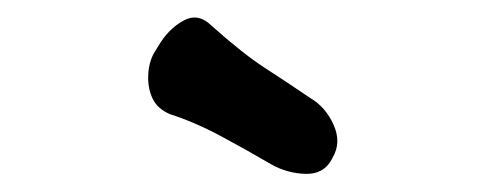

<svg xmlns="http://www.w3.org/2000/svg" viewBox="-20 -768 540 217"><path d="M331 -657Q348 -647 357 -627Q366 -607 356 -590L355 -588Q346 -571 325.5 -571.5Q305 -572 287 -582Q258 -599 229 -614.5Q200 -630 172 -639Q158 -645 152.5 -656.5Q147 -668 147.5 -682.5Q148 -697 154 -708L159 -716Q170 -735 187 -744.5Q204 -754 219 -739Q255 -707 279 -691.5Q303 -676 331 -657Z"/></svg>

Font: Winky Sans Medium
Style: Regular
Weight: 500
Designer: Simon Atzbach
Foundry: typofactur
Version: Version 1.205